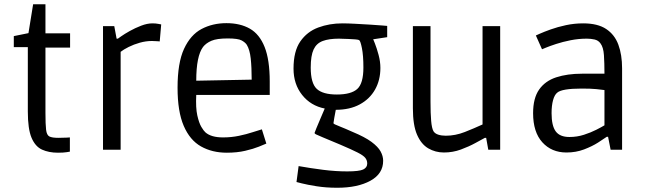

<svg xmlns="http://www.w3.org/2000/svg" viewBox="-20 -705 3045 904"><path d="M253 14Q210 14 178 -0.5Q146 -15 128.5 -56.5Q111 -98 111 -180V-483H45V-535L114 -549L136 -685H194V-548H310V-481H194V-174Q194 -119 197 -94Q200 -69 212.5 -62.5Q225 -56 255 -56Q279 -56 294 -57Q309 -58 309 -58V9Q309 9 294 11.5Q279 14 253 14Z M465 0V-582H518L529 -523H535Q535 -523 550.5 -534Q566 -545 591 -559Q616 -573 644.5 -584Q673 -595 698 -595Q713 -595 726 -592.5Q739 -590 739 -590L732 -510Q732 -510 719 -511Q706 -512 695 -512Q667 -512 638.5 -504Q610 -496 586 -484Q562 -472 548 -461V0Z M1048 14Q979 14 926.5 -15.5Q874 -45 845 -112.5Q816 -180 816 -292Q816 -409 846.5 -475Q877 -541 929 -568.5Q981 -596 1046 -596Q1111 -596 1156.5 -570Q1202 -544 1226 -483.5Q1250 -423 1250 -321V-258H904Q901 -197 909 -161.5Q917 -126 928 -107.5Q939 -89 947 -82Q974 -58 1030 -58Q1069 -58 1105 -65.5Q1141 -73 1169.5 -82.5Q1198 -92 1213 -96L1234 -29Q1225 -25 1199 -14.5Q1173 -4 1134.5 5Q1096 14 1048 14ZM936 -484Q904 -441 904 -325L1165 -330Q1165 -388 1160.5 -429.5Q1156 -471 1142 -494Q1135 -505 1118 -514.5Q1101 -524 1052 -524Q1001 -524 975.5 -513Q950 -502 936 -484Z M1568 179Q1515 179 1471 172Q1427 165 1401.5 158.5Q1376 152 1376 152L1386 77Q1442 87 1501 94.5Q1560 102 1615 102Q1671 102 1690 93Q1709 84 1709 65Q1709 50 1700 38.5Q1691 27 1663.5 13Q1636 -1 1582 -24Q1525 -48 1499.5 -58.5Q1474 -69 1467.5 -72.5Q1461 -76 1461 -79Q1461 -80 1469.5 -101Q1478 -122 1489.5 -148.5Q1501 -175 1509 -194Q1443 -207 1402.5 -258Q1362 -309 1362 -382Q1362 -464 1394 -510Q1426 -556 1478.5 -575.5Q1531 -595 1592 -595Q1618 -595 1653.5 -593Q1689 -591 1723 -589Q1757 -587 1780 -585Q1803 -583 1803 -583V-530L1737 -520Q1737 -521 1745.5 -499.5Q1754 -478 1762.5 -446.5Q1771 -415 1771 -385Q1771 -328 1746 -283.5Q1721 -239 1674 -213.5Q1627 -188 1561 -188Q1558 -172 1554 -150.5Q1550 -129 1550 -125Q1550 -123 1556.5 -119.5Q1563 -116 1582.5 -108.5Q1602 -101 1640 -84Q1698 -60 1729 -37Q1760 -14 1772 8Q1784 30 1784 52Q1784 113 1724 146Q1664 179 1568 179ZM1566 -260Q1633 -260 1662 -286Q1691 -312 1691 -387Q1691 -444 1684 -478.5Q1677 -513 1671 -516Q1669 -518 1654 -519.5Q1639 -521 1621 -521.5Q1603 -522 1589.5 -522.5Q1576 -523 1576 -523Q1529 -523 1499.5 -512Q1470 -501 1456.5 -472Q1443 -443 1443 -387Q1443 -313 1471.5 -286.5Q1500 -260 1566 -260Z M2070 13Q2030 13 1996.5 -6.5Q1963 -26 1943.5 -71Q1924 -116 1924 -195V-582H2007V-226Q2007 -171 2010 -136Q2013 -101 2021 -87Q2028 -76 2043.5 -71Q2059 -66 2079 -66Q2124 -66 2168.5 -83.5Q2213 -101 2252 -119V-582H2335V0H2279L2269 -56H2263Q2248 -48 2218 -31.5Q2188 -15 2150 -1Q2112 13 2070 13Z M2647 13Q2577 13 2533.5 -35Q2490 -83 2490 -172Q2490 -243 2518.5 -283.5Q2547 -324 2599 -341Q2651 -358 2720 -358H2826Q2826 -408 2823.5 -445.5Q2821 -483 2807 -501Q2797 -515 2779.5 -519Q2762 -523 2743 -523Q2704 -523 2666.5 -515.5Q2629 -508 2598.5 -498Q2568 -488 2550 -480.5Q2532 -473 2532 -473L2503 -538Q2503 -538 2522 -546.5Q2541 -555 2573 -566.5Q2605 -578 2644.5 -586.5Q2684 -595 2726 -595Q2794 -595 2834 -568.5Q2874 -542 2891.5 -494.5Q2909 -447 2909 -383V0H2855L2843 -61H2837Q2823 -51 2795.5 -33.5Q2768 -16 2730 -1.5Q2692 13 2647 13ZM2661 -60Q2697 -60 2729.5 -70.5Q2762 -81 2787.5 -94Q2813 -107 2826 -115V-281Q2813 -283 2787 -285.5Q2761 -288 2719 -288Q2626 -288 2604 -269Q2591 -259 2584 -233.5Q2577 -208 2577 -172Q2577 -113 2596.5 -86.5Q2616 -60 2661 -60Z"/></svg>

Font: Ruda
Style: Regular
Weight: 400
Designer: Mariela Monsalve and Angelina Sanchez
Foundry: Mariela Monsalve and Angelina Sanchez
Version: Version 2.000